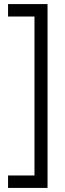

<svg xmlns="http://www.w3.org/2000/svg" viewBox="-20 -783 317 941"><path d="M213 138V-763H19.5V-702H149V77H19.5V138Z"/></svg>

Font: MCL Standard Light
Style: Regular
Weight: 300
Designer: Květoslav Bartoš
Foundry: Florian Karsten
Version: Version 1.001;Glyphs 3.2.3 (3260)